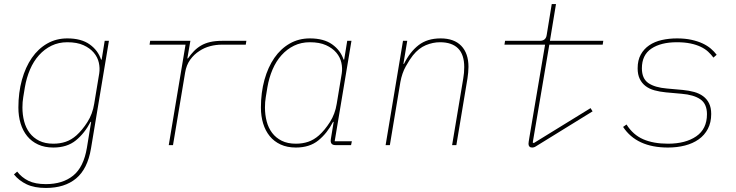

<svg xmlns="http://www.w3.org/2000/svg" viewBox="-20 -718 3640 950"><path d="M207 212Q150 212 112 194Q74 176 49 145L65 131Q87 160 120.5 176.5Q154 193 207 193Q290 193 342 151Q394 109 410 13L431 -115H428Q399 -59 355.5 -23.5Q312 12 244 12Q201 12 168.5 -3Q136 -18 114.5 -44.5Q93 -71 82 -107Q71 -143 71 -186Q71 -260 88.5 -323Q106 -386 137.5 -431.5Q169 -477 213.5 -502.5Q258 -528 313 -528Q382 -528 423.5 -498.5Q465 -469 480 -423H483L498 -516H519L430 18Q413 118 356.5 165Q300 212 207 212ZM244 -7Q277 -7 305 -16.5Q333 -26 358 -48Q387 -74 412.5 -114Q438 -154 446 -204L471 -355Q475 -381 469 -408Q463 -435 444 -457.5Q425 -480 393 -494.5Q361 -509 313 -509Q270 -509 235 -492Q200 -475 173 -445Q146 -415 128.5 -374Q111 -333 103 -286L95 -237Q91 -214 91 -186Q91 -150 99.5 -117.5Q108 -85 126.5 -60.5Q145 -36 174 -21.5Q203 -7 244 -7Z M815 0 898 -497H720L723 -516H922L907 -429H910Q924 -449 939.5 -465Q955 -481 974.5 -492.5Q994 -504 1019.5 -510Q1045 -516 1080 -516H1199L1196 -497H1077Q1048 -497 1019.5 -489.5Q991 -482 967 -466Q940 -449 921 -422.5Q902 -396 896 -359L836 0Z M1444 12Q1401 12 1368.5 -3Q1336 -18 1314.5 -44.5Q1293 -71 1282 -107Q1271 -143 1271 -186Q1271 -260 1288.5 -323Q1306 -386 1337.5 -431.5Q1369 -477 1413.5 -502.5Q1458 -528 1513 -528Q1582 -528 1623.5 -498.5Q1665 -469 1680 -423H1683L1698 -516H1719L1636 -19H1721L1717 0H1640Q1612 0 1617 -30L1631 -115H1628Q1599 -59 1555.5 -23.5Q1512 12 1444 12ZM1444 -7Q1477 -7 1505 -16.5Q1533 -26 1558 -48Q1587 -74 1612.5 -114Q1638 -154 1646 -204L1671 -355Q1675 -381 1669 -408Q1663 -435 1644 -457.5Q1625 -480 1593 -494.5Q1561 -509 1513 -509Q1470 -509 1435 -492Q1400 -475 1373 -445Q1346 -415 1328.5 -374Q1311 -333 1303 -286L1295 -237Q1291 -214 1291 -186Q1291 -150 1299.5 -117.5Q1308 -85 1326.5 -60.5Q1345 -36 1374 -21.5Q1403 -7 1444 -7Z M1888 0 1974 -516H1995L1976 -402H1979Q2008 -461 2051 -494.5Q2094 -528 2160 -528Q2227 -528 2262.5 -491Q2298 -454 2298 -387Q2298 -373 2296.5 -358.5Q2295 -344 2293 -330L2238 0H2217L2272 -329Q2277 -357 2277 -386Q2277 -448 2246.5 -478.5Q2216 -509 2157 -509Q2122 -509 2087 -494.5Q2052 -480 2023 -444Q2007 -424 1988 -390Q1969 -356 1961 -312L1909 0Z M2613 12Q2604 12 2599.5 7Q2595 2 2595 -6Q2595 -10 2596 -17Q2597 -24 2600 -42L2677 -497H2476L2479 -516H2651Q2681 -516 2685 -545L2710 -698H2731L2701 -516H2965L2962 -497H2698L2616 -13L2621 -10L2902 -183L2912 -167L2656 -9Q2642 -1 2632.5 5.5Q2623 12 2613 12Z M3285 12Q3130 12 3063 -90L3080 -102Q3112 -51 3162.5 -29Q3213 -7 3285 -7Q3372 -7 3425 -43.5Q3478 -80 3478 -153Q3478 -204 3445.5 -226.5Q3413 -249 3353 -254L3275 -261Q3244 -264 3218.5 -271Q3193 -278 3174.5 -292Q3156 -306 3145.5 -327.5Q3135 -349 3135 -380Q3135 -420 3150.5 -448Q3166 -476 3192.5 -494Q3219 -512 3254.5 -520Q3290 -528 3330 -528Q3370 -528 3401.5 -521Q3433 -514 3456.5 -503Q3480 -492 3497 -477.5Q3514 -463 3526 -447L3510 -433Q3499 -448 3484 -462Q3469 -476 3447 -486.5Q3425 -497 3396 -503Q3367 -509 3329 -509Q3250 -509 3203 -477.5Q3156 -446 3156 -380Q3156 -329 3188 -307Q3220 -285 3280 -280L3358 -273Q3389 -270 3414.5 -263Q3440 -256 3459 -242Q3478 -228 3488.5 -206.5Q3499 -185 3499 -154Q3499 -112 3482.5 -80.5Q3466 -49 3437 -28.5Q3408 -8 3369 2Q3330 12 3285 12Z"/></svg>

Font: IBM Plex Mono Thin
Style: Italic
Weight: 100
Italic angle: -9°
Monospace: yes
Designer: Mike Abbink, Paul van der Laan, Pieter van Rosmalen
Foundry: Bold Monday
Version: Version 2.3